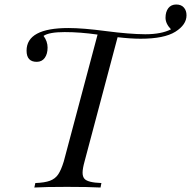

<svg xmlns="http://www.w3.org/2000/svg" viewBox="-20 -837 852 857"><path d="M98.6 -610.8Q98.6 -711.9 285.6 -711.9Q349.6 -711.9 453.1 -698.2Q556.6 -684.6 628.4 -684.1Q700.2 -684.1 743.2 -706.1Q718.8 -731.4 718.8 -757.8Q718.8 -784.2 731.4 -800.8Q744.1 -816.9 766.6 -816.9Q789.1 -816.9 800.8 -803.2Q812.5 -790 812.5 -768.6Q812.5 -726.6 762.7 -695.3Q712.9 -664.1 607.4 -664.1Q564 -664.1 504.9 -670.9L357.4 -116.2Q348.6 -84.5 348.6 -66.4Q348.6 -48.8 356.9 -39.1Q371.6 -22 432.6 -20L428.7 0Q376 -2.9 278.8 -2.9Q181.6 -2.9 133.3 0L137.7 -20Q179.7 -21.5 203.1 -30.3Q226.6 -39.1 239.7 -58.6Q252.9 -78.1 264.6 -116.2L415.5 -682.6Q337.9 -693.8 268.6 -693.8Q199.2 -693.8 174.3 -676.8Q192.4 -652.8 192.4 -624.5Q192.4 -596.2 179.7 -578.6Q167 -561 144 -561Q98.6 -561 98.6 -610.8Z"/></svg>

Font: PlayfairDisplaySC-Italic
Style: Italic
Weight: 400
Italic angle: -14°
Designer: Claus Eggers Sørensen
Foundry: Claus Eggers Sørensen
Version: Version 1.004;PS 001.004;hotconv 1.0.70;makeotf.lib2.5.58329